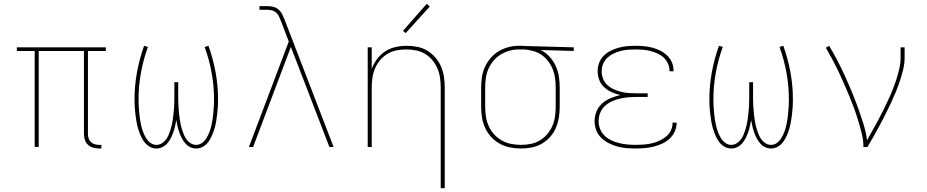

<svg xmlns="http://www.w3.org/2000/svg" viewBox="-20 -767 4840 1002"><path d="M496 8Q481 8 465.5 3.5Q450 -1 439 -11.5Q428 -22 423 -37Q418 -52 418 -68V-501H182V0H161V-501H68V-520H532V-501H439V-68Q439 -56 442.5 -45Q446 -34 454 -26Q462 -18 473.5 -14.5Q485 -11 496 -11H509V8Z M1004 8Q987 8 972 0.5Q957 -7 946.5 -19.5Q936 -32 928.5 -46.5Q921 -61 915.5 -76.5Q910 -92 906.5 -108Q903 -124 900 -140Q897 -124 893.5 -108Q890 -92 884.5 -76.5Q879 -61 871.5 -46.5Q864 -32 853.5 -19.5Q843 -7 828 0.5Q813 8 796 8Q777 8 760 -2Q743 -12 732 -27.5Q721 -43 713.5 -60.5Q706 -78 700.5 -96.5Q695 -115 692 -134Q689 -153 686.5 -172Q684 -191 683 -210Q682 -229 682 -248Q682 -320 695 -390.5Q708 -461 732 -528L752 -522Q728 -456 715.5 -387Q703 -318 703 -248Q703 -231 704 -214Q705 -197 706.5 -179.5Q708 -162 710.5 -145Q713 -128 717 -111Q721 -94 727 -78Q733 -62 742 -47Q751 -32 765 -21.5Q779 -11 796 -11Q811 -11 823.5 -18.5Q836 -26 845 -37.5Q854 -49 859.5 -62Q865 -75 869.5 -89Q874 -103 877 -117Q880 -131 882 -145Q884 -159 885.5 -173.5Q887 -188 888 -202.5Q889 -217 889.5 -231.5Q890 -246 890 -260V-338H910V-260Q910 -246 910.5 -231.5Q911 -217 912 -202.5Q913 -188 914.5 -173.5Q916 -159 918 -145Q920 -131 923 -117Q926 -103 930.5 -89Q935 -75 940.5 -62Q946 -49 955 -37.5Q964 -26 976.5 -18.5Q989 -11 1004 -11Q1021 -11 1035 -21.5Q1049 -32 1058 -47Q1067 -62 1073 -78Q1079 -94 1083 -111Q1087 -128 1089.5 -145Q1092 -162 1093.5 -179.5Q1095 -197 1096 -214Q1097 -231 1097 -248Q1097 -318 1084.5 -387Q1072 -456 1048 -522L1068 -528Q1092 -461 1105 -390.5Q1118 -320 1118 -248Q1118 -229 1117 -210Q1116 -191 1113.5 -172Q1111 -153 1108 -134Q1105 -115 1099.5 -96.5Q1094 -78 1086.5 -60.5Q1079 -43 1068 -27.5Q1057 -12 1040 -2Q1023 8 1004 8Z M1279 0 1487 -550 1448 -653Q1448 -653 1448 -653.5Q1448 -654 1447 -654V-655Q1442 -667 1437 -679Q1432 -691 1422.5 -700Q1413 -709 1400.5 -712.5Q1388 -716 1375 -716H1334V-735H1375Q1391 -735 1407 -731Q1423 -727 1435 -716Q1447 -705 1454 -690Q1461 -675 1467 -660L1721 0H1699L1498 -522L1301 0Z M2280 215V-310Q2280 -335 2276.5 -360.5Q2273 -386 2263 -409.5Q2253 -433 2236.5 -453Q2220 -473 2198 -486Q2176 -499 2150.5 -504Q2125 -509 2100 -509Q2075 -509 2049.5 -504Q2024 -499 2002 -486Q1980 -473 1963.5 -453Q1947 -433 1937 -409.5Q1927 -386 1923.5 -360.5Q1920 -335 1920 -310V0H1899V-520H1920V-407Q1930 -435 1948 -459Q1966 -483 1990.5 -499Q2015 -515 2044.5 -521.5Q2074 -528 2103 -528Q2131 -528 2158.5 -522.5Q2186 -517 2210 -502.5Q2234 -488 2252.5 -466.5Q2271 -445 2282 -419Q2293 -393 2297 -365.5Q2301 -338 2301 -310V215ZM2097 -594 2083 -606 2207 -747 2223 -733Z M2699 8Q2671 8 2642.5 2.5Q2614 -3 2589 -16.5Q2564 -30 2544 -51.5Q2524 -73 2512 -99Q2500 -125 2495.5 -153Q2491 -181 2491 -210V-310Q2491 -337 2495 -364.5Q2499 -392 2510.5 -417Q2522 -442 2540 -463.5Q2558 -485 2581.5 -499Q2605 -513 2631.5 -520.5Q2658 -528 2686 -528Q2689 -528 2692.5 -528Q2696 -528 2700 -528Q2705 -528 2709 -528Q2713 -528 2718 -527L2974 -520V-501L2802 -506Q2828 -493 2848 -471Q2868 -449 2880 -423Q2892 -397 2896.5 -368Q2901 -339 2901 -310V-210Q2901 -182 2896.5 -154Q2892 -126 2881 -100Q2870 -74 2851 -52.5Q2832 -31 2807.5 -17Q2783 -3 2755 2.5Q2727 8 2699 8ZM2699 -11Q2725 -11 2750 -16Q2775 -21 2797 -34Q2819 -47 2836 -67Q2853 -87 2863 -110.5Q2873 -134 2876.5 -159Q2880 -184 2880 -210V-310Q2880 -334 2877 -358Q2874 -382 2865 -404.5Q2856 -427 2841.5 -446.5Q2827 -466 2807 -480Q2787 -494 2763.5 -500.5Q2740 -507 2716 -509H2700Q2697 -509 2693.5 -509Q2690 -509 2687 -509Q2662 -509 2638 -502Q2614 -495 2592.5 -482Q2571 -469 2555 -449.5Q2539 -430 2529 -407.5Q2519 -385 2515.5 -360Q2512 -335 2512 -310V-210Q2512 -184 2516 -158.5Q2520 -133 2530.5 -109Q2541 -85 2559 -65.5Q2577 -46 2599.5 -33.5Q2622 -21 2647.5 -16Q2673 -11 2699 -11Z M3297 8Q3273 8 3249 6Q3225 4 3201.5 -2.5Q3178 -9 3156.5 -20Q3135 -31 3117.5 -48Q3100 -65 3091.5 -88Q3083 -111 3083 -135Q3083 -161 3093 -185.5Q3103 -210 3123 -227.5Q3143 -245 3167.5 -255Q3192 -265 3217 -271Q3194 -276 3172.5 -286Q3151 -296 3133.5 -311.5Q3116 -327 3107.5 -349.5Q3099 -372 3099 -396Q3099 -418 3107 -439.5Q3115 -461 3131 -476.5Q3147 -492 3167 -502Q3187 -512 3208.5 -518Q3230 -524 3252.5 -526Q3275 -528 3297 -528Q3319 -528 3341 -526Q3363 -524 3384 -518.5Q3405 -513 3425 -503Q3445 -493 3461 -478Q3477 -463 3486 -442.5Q3495 -422 3495 -400Q3495 -398 3495 -397Q3495 -396 3495 -395H3474Q3474 -396 3474 -397Q3474 -398 3474 -399Q3474 -418 3465.5 -436Q3457 -454 3443 -467Q3429 -480 3411 -488Q3393 -496 3374 -501Q3355 -506 3335.5 -507.5Q3316 -509 3297 -509Q3277 -509 3257.5 -507.5Q3238 -506 3219 -501Q3200 -496 3182 -487.5Q3164 -479 3149.5 -465.5Q3135 -452 3127.5 -433.5Q3120 -415 3120 -395Q3120 -375 3127.5 -356Q3135 -337 3149.5 -323.5Q3164 -310 3182.5 -301.5Q3201 -293 3220.5 -288Q3240 -283 3260 -281.5Q3280 -280 3300 -280H3360V-261H3300Q3278 -261 3256.5 -259Q3235 -257 3213.5 -252Q3192 -247 3172 -237.5Q3152 -228 3136 -213Q3120 -198 3112 -177.5Q3104 -157 3104 -135Q3104 -114 3112 -93.5Q3120 -73 3136 -58Q3152 -43 3171.5 -34Q3191 -25 3212 -20Q3233 -15 3254.5 -13Q3276 -11 3297 -11Q3318 -11 3338.5 -12.5Q3359 -14 3379.5 -18.5Q3400 -23 3419 -31.5Q3438 -40 3454.5 -53Q3471 -66 3480.5 -85Q3490 -104 3490 -125Q3490 -125 3490 -125.5Q3490 -126 3490 -127H3511Q3511 -126 3511 -125.5Q3511 -125 3511 -124Q3511 -101 3500.5 -79Q3490 -57 3472.5 -41.5Q3455 -26 3433.5 -16.5Q3412 -7 3389.5 -1.5Q3367 4 3343.5 6Q3320 8 3297 8Z M4004 8Q3987 8 3972 0.5Q3957 -7 3946.5 -19.5Q3936 -32 3928.5 -46.5Q3921 -61 3915.5 -76.5Q3910 -92 3906.5 -108Q3903 -124 3900 -140Q3897 -124 3893.5 -108Q3890 -92 3884.5 -76.5Q3879 -61 3871.5 -46.5Q3864 -32 3853.5 -19.5Q3843 -7 3828 0.5Q3813 8 3796 8Q3777 8 3760 -2Q3743 -12 3732 -27.5Q3721 -43 3713.5 -60.5Q3706 -78 3700.5 -96.5Q3695 -115 3692 -134Q3689 -153 3686.5 -172Q3684 -191 3683 -210Q3682 -229 3682 -248Q3682 -320 3695 -390.5Q3708 -461 3732 -528L3752 -522Q3728 -456 3715.5 -387Q3703 -318 3703 -248Q3703 -231 3704 -214Q3705 -197 3706.5 -179.5Q3708 -162 3710.5 -145Q3713 -128 3717 -111Q3721 -94 3727 -78Q3733 -62 3742 -47Q3751 -32 3765 -21.5Q3779 -11 3796 -11Q3811 -11 3823.5 -18.5Q3836 -26 3845 -37.5Q3854 -49 3859.5 -62Q3865 -75 3869.5 -89Q3874 -103 3877 -117Q3880 -131 3882 -145Q3884 -159 3885.5 -173.5Q3887 -188 3888 -202.5Q3889 -217 3889.5 -231.5Q3890 -246 3890 -260V-338H3910V-260Q3910 -246 3910.5 -231.5Q3911 -217 3912 -202.5Q3913 -188 3914.5 -173.5Q3916 -159 3918 -145Q3920 -131 3923 -117Q3926 -103 3930.5 -89Q3935 -75 3940.5 -62Q3946 -49 3955 -37.5Q3964 -26 3976.5 -18.5Q3989 -11 4004 -11Q4021 -11 4035 -21.5Q4049 -32 4058 -47Q4067 -62 4073 -78Q4079 -94 4083 -111Q4087 -128 4089.5 -145Q4092 -162 4093.5 -179.5Q4095 -197 4096 -214Q4097 -231 4097 -248Q4097 -318 4084.5 -387Q4072 -456 4048 -522L4068 -528Q4092 -461 4105 -390.5Q4118 -320 4118 -248Q4118 -229 4117 -210Q4116 -191 4113.5 -172Q4111 -153 4108 -134Q4105 -115 4099.5 -96.5Q4094 -78 4086.5 -60.5Q4079 -43 4068 -27.5Q4057 -12 4040 -2Q4023 8 4004 8Z M4486 0Q4486 -35 4477.5 -69Q4469 -103 4459 -136.5Q4449 -170 4437 -202.5Q4425 -235 4411.5 -267.5Q4398 -300 4384 -332Q4370 -364 4355 -395.5Q4340 -427 4323.5 -457.5Q4307 -488 4290 -518L4307 -528Q4330 -490 4350.5 -450.5Q4371 -411 4389.5 -370.5Q4408 -330 4425 -289Q4442 -248 4457 -206.5Q4472 -165 4485.5 -122Q4499 -79 4505 -35Q4519 -61 4533.5 -86.5Q4548 -112 4562 -138Q4576 -164 4589 -190.5Q4602 -217 4614.5 -243.5Q4627 -270 4638 -297.5Q4649 -325 4658 -353Q4667 -381 4673.5 -410Q4680 -439 4680 -468V-520H4701V-468Q4701 -436 4693.5 -405Q4686 -374 4676 -343.5Q4666 -313 4653.5 -283.5Q4641 -254 4627.5 -225Q4614 -196 4599.5 -167.5Q4585 -139 4570 -111Q4555 -83 4539 -55Q4523 -27 4507 0Z"/></svg>

Font: Iosevka SS04 Thin Extended
Style: Regular
Weight: 100
Width: 7
Monospace: yes
Designer: Belleve Invis
Foundry: Belleve Invis
Version: Version 19.0.0; ttfautohint (v1.8.4)